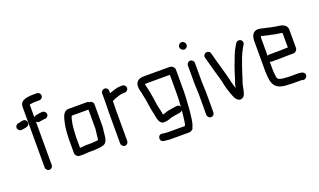

<svg xmlns="http://www.w3.org/2000/svg" viewBox="-83 -1167 2974 1792"><g transform="rotate(-20 1404.0 -271.0)"><path d="M88 -413C116 -417 149 -418 162 -437C174 -455 166 -476 152 -486C134 -499 109 -487 88 -483H82C72 -482 64 -477 58 -470C38 -445 60 -411 88 -413ZM240 -9V-441C249 -430 260 -425 274 -428C287 -429 306 -435 320 -435H327C346 -435 363 -451 363 -470C363 -488 346 -505 328 -505H321C308 -505 284 -501 272 -498L262 -497C253 -495 245 -490 240 -483V-609C241 -609 241 -609 241 -610C257 -612 274 -616 291 -616H338C357 -616 373 -632 373 -651C373 -670 357 -686 338 -686H291C282 -686 274 -686 267 -685C216 -679 170 -667 170 -611V-9C170 9 187 26 205 26C223 26 240 9 240 -9Z M514 -1C519 0 526 0 535 0H558C573 0 593 -4 608 -4H665C676 -4 689 -7 701 -7C706 -8 710 -8 714 -8C726 -9 741 -14 752 -16C792 -27 798 -74 802 -122L804 -144C807 -161 808 -165 809 -187V-405C809 -424 793 -440 774 -440H770C763 -445 756 -448 748 -448H567C509 -448 498 -378 487 -329C477 -285 476 -235 473 -185V-43C473 -22 493 -1 514 -1ZM712 -78C707 -78 701 -78 694 -77L676 -75C672 -74 668 -74 665 -74H606C591 -74 572 -70 558 -70H543V-183C546 -228 547 -274 555 -315C560 -337 563 -359 573 -378H739V-189C738 -171 736 -168 735 -152L732 -130C730 -113 730 -102 727 -86V-82C722 -81 717 -78 712 -78Z M911 -476V-374C911 -350 909 -319 909 -294V21C909 40 926 56 945 56C964 56 979 40 979 21V-295C979 -320 981 -351 981 -374V-376C993 -380 1000 -384 1013 -390L1055 -404C1065 -406 1076 -410 1087 -410C1092 -411 1097 -411 1102 -411H1112C1131 -411 1147 -427 1147 -446C1147 -465 1131 -481 1112 -481H1102C1095 -481 1089 -481 1083 -480C1068 -480 1053 -475 1039 -472C1020 -467 1000 -459 981 -453V-476C981 -496 966 -511 947 -511C928 -511 911 -496 911 -476Z M1558 -109C1542 -138 1514 -126 1482 -122L1468 -120C1466 -119 1463 -118 1460 -118C1446 -117 1428 -113 1416 -109C1410 -107 1411 -106 1403 -104C1397 -102 1386 -99 1378 -96C1377 -101 1376 -104 1375 -107L1373 -121C1372 -126 1371 -133 1369 -141L1364 -163C1363 -170 1361 -178 1359 -185C1352 -213 1350 -249 1344 -279C1338 -314 1331 -355 1323 -388C1318 -402 1317 -403 1317 -419V-421C1318 -422 1319 -422 1320 -422C1325 -423 1328 -423 1331 -423H1564V-230C1564 -189 1562 -149 1558 -109ZM1247 -419C1247 -386 1257 -369 1262 -339C1268 -302 1277 -269 1281 -232C1284 -202 1291 -173 1296 -148L1301 -126C1302 -119 1303 -114 1304 -110L1306 -96C1313 -62 1326 -28 1361 -25C1391 -25 1417 -34 1439 -43C1450 -46 1468 -49 1479 -51L1494 -53C1519 -57 1544 -57 1556 -74C1554 -52 1552 -33 1549 -12C1545 18 1543 51 1533 74H1361C1353 74 1325 71 1317 70L1307 68C1263 62 1254 131 1297 137L1307 139C1318 140 1350 144 1361 144H1549C1568 144 1594 129 1594 109C1605 86 1610 65 1614 36C1619 -8 1625 -46 1627 -95C1630 -142 1634 -183 1634 -230V-449C1634 -460 1629 -470 1621 -478C1606 -493 1596 -493 1568 -493H1331C1280 -493 1247 -472 1247 -419Z M1752 -448V-265C1752 -217 1758 -171 1756 -123V45C1756 64 1773 80 1792 80C1811 80 1826 64 1826 45V-79V-122C1827 -168 1822 -218 1822 -265V-448C1822 -466 1805 -483 1787 -483C1769 -483 1752 -466 1752 -448ZM1734 -636C1734 -616 1752 -599 1772 -599C1792 -599 1807 -615 1807 -634C1807 -654 1790 -672 1769 -672C1749 -672 1734 -655 1734 -636Z M1927 -462C1940 -409 1957 -357 1971 -302C1983 -255 1998 -217 2006 -169C2011 -144 2018 -126 2023 -105C2028 -87 2039 -61 2044 -46C2047 -41 2049 -36 2051 -31C2061 -4 2088 32 2125 14C2154 -1 2154 -30 2164 -65C2168 -86 2172 -113 2180 -131C2189 -154 2194 -175 2202 -200C2211 -223 2218 -250 2226 -272C2243 -318 2259 -368 2282 -409C2290 -422 2291 -427 2300 -441L2308 -454C2313 -462 2314 -471 2312 -480C2305 -509 2263 -515 2248 -490L2240 -477C2235 -469 2232 -462 2229 -457C2199 -411 2183 -349 2160 -296C2149 -262 2134 -220 2124 -185C2118 -161 2107 -143 2103 -117L2099 -97C2096 -106 2093 -115 2091 -122C2086 -143 2079 -158 2075 -182C2068 -219 2059 -247 2050 -280C2046 -296 2045 -297 2039 -319C2024 -374 2008 -425 1995 -479C1983 -522 1917 -507 1927 -462Z M2595 -284H2501C2494 -284 2488 -282 2482 -278V-449C2482 -452 2483 -457 2484 -463C2484 -466 2484 -469 2485 -472C2488 -471 2490 -471 2491 -471L2511 -466C2527 -463 2547 -458 2562 -454C2576 -452 2594 -449 2605 -445C2619 -443 2630 -441 2644 -438L2661 -436C2668 -435 2680 -433 2686 -430V-286H2657C2644 -286 2610 -284 2595 -284ZM2657 -216H2711C2733 -214 2756 -234 2756 -257V-440C2754 -484 2714 -501 2671 -505L2654 -508L2638 -510C2625 -512 2613 -516 2599 -518C2575 -524 2548 -530 2525 -535C2509 -538 2499 -542 2482 -542C2431 -542 2412 -500 2412 -449V-142C2412 -130 2413 -119 2414 -108C2417 -72 2420 -43 2434 -18C2457 27 2509 42 2576 42C2586 42 2596 44 2607 44H2699C2706 44 2709 46 2714 47C2735 53 2752 37 2757 22C2767 -13 2729 -26 2699 -26H2597C2590 -27 2583 -28 2576 -28C2571 -28 2566 -28 2560 -29C2537 -29 2519 -35 2502 -41C2496 -47 2488 -61 2488 -72C2485 -95 2482 -116 2482 -143V-219C2488 -216 2494 -214 2501 -214H2595C2610 -214 2644 -216 2657 -216Z"/></g></svg>

Font: Electronic
Style: Bd
Weight: 700
Version: Version 1.011